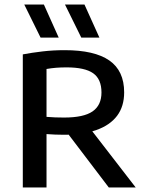

<svg xmlns="http://www.w3.org/2000/svg" viewBox="-20 -822 641 842"><path d="M80 0V-583.5Q119.5 -591 166.2 -596.5Q213 -602 263.5 -602Q394.5 -602 459.5 -556.8Q524.5 -511.5 524.5 -417Q524.5 -355.5 493.5 -314.2Q462.5 -273 403.2 -252Q344 -231 260.5 -231Q240.5 -231 221.5 -231.8Q202.5 -232.5 184 -234V0ZM457 0 246.5 -277H361L575 0ZM261 -306.5Q347 -306.5 386 -333.5Q425 -360.5 425 -416.5Q425 -475 388.5 -500.8Q352 -526.5 272 -526.5Q246.5 -526.5 225.5 -524.8Q204.5 -523 184 -519.5V-309.5Q206 -308 222 -307.2Q238 -306.5 261 -306.5ZM336.5 -657 265 -802H350.5L416 -657ZM158 -657 86.5 -802H172.5L237.5 -657Z"/></svg>

Font: Encode Sans SC Condensed Thin Medium
Style: Regular
Weight: 500
Version: Version 3.002